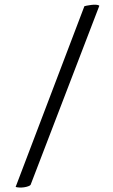

<svg xmlns="http://www.w3.org/2000/svg" viewBox="-20 -761 492 835"><path d="M347 -734Q349 -735 357.5 -736.5Q366 -738 376.5 -739.5Q387 -741 397 -740.5Q407 -740 412 -736L113 43Q111 46 103 49Q95 52 85 53.5Q75 55 64.5 54.5Q54 54 48 52L347 -734Z"/></svg>

Font: Lusitana
Style: Regular
Weight: 400
Designer: Ana Paula Megda
Foundry: Ana Paula Megda
Version: Version 1.000; ttfautohint (v1.1) -l 8 -r 50 -G 200 -x 14 -D